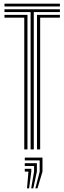

<svg xmlns="http://www.w3.org/2000/svg" viewBox="-20 -820 354 1054"><path d="M148 0V-753.8H4.5V-769.2H308.8V-753.8H165.5V0ZM113.2 0V-723H4.5V-738.5H130.8V0ZM183 0V-738.5H308.8V-723H200.5V0ZM4.5 -784.5V-800H308.8V-784.5ZM174.2 213.8 197.8 122V60.5H116V45H213.2V122L185.8 213.8ZM128.2 213.8 136.2 122H116V106.5H151.8V122L139.8 213.8ZM151.2 213.8 167 122V91.2H116V75.8H182.5V122L162.8 213.8Z"/></svg>

Font: Big Shoulders Inline Display Thin SemiBold
Style: Regular
Weight: 600
Version: Version 2.002